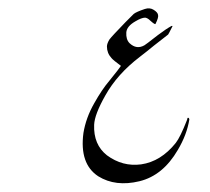

<svg xmlns="http://www.w3.org/2000/svg" viewBox="-20 -535 497 455"><path d="M229.5 -308.6Q204.1 -263.7 203.1 -239.3Q201.2 -192.4 233.4 -167Q270.5 -139.6 314.5 -145.5Q361.3 -152.3 396.5 -196.3Q407.2 -210 422.9 -250Q422.9 -251 423.8 -252.9Q423.8 -255.9 425.8 -255.9Q427.7 -255.9 428.2 -253.9L428.7 -252Q422.9 -215.8 401.4 -179.7Q366.2 -119.1 310.5 -105.5Q253.9 -91.8 212.9 -117.2Q168 -146.5 177.7 -219.7Q183.6 -255.9 203.1 -290Q221.7 -323.2 239.3 -343.8Q263.7 -374 266.6 -378.9Q248 -392.6 244.1 -397.5Q233.4 -409.2 233.4 -424.8Q233.4 -431.6 239.3 -441.4Q245.1 -449.2 277.3 -482.4Q277.3 -482.4 296.9 -502Q302.7 -506.8 323.2 -513.7Q335 -517.6 344.2 -511.7Q353.5 -505.9 354.5 -500Q356.4 -494.1 348.6 -478.5Q347.7 -475.6 335.9 -486.3Q330.1 -492.2 324.2 -493.2Q315.4 -493.2 300.8 -484.4Q280.3 -472.7 279.3 -458Q278.3 -441.4 287.1 -432.6Q303.7 -417 322.3 -427.7Q323.2 -427.7 354.5 -452.1Q374 -466.8 386.7 -473.6Q386.7 -473.6 387.7 -473.6Q387.7 -473.6 388.7 -473.6V-472.7Q378.9 -453.1 378.4 -453.1Q377.9 -453.1 344.7 -426.8Q328.1 -413.1 311.5 -400.4Q257.8 -359.4 229.5 -308.6Z"/></svg>

Font: Dehalvi Khush Khat
Style: Regular
Weight: 400
Version: Version 002.500